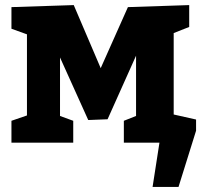

<svg xmlns="http://www.w3.org/2000/svg" viewBox="-20 -561 795 755"><path d="M268 -86V0H25V-86L86 -107V-426L25 -448V-533L270 -541L376 -293L483 -533L724 -541V-455L663 -431V-107L724 -86V0H467V-86L515 -105V-342L403 -92L327 -89L216 -335V-105ZM573 -131 751 -91V-47L682 174H580L607 0H544Z"/></svg>

Font: Bitter ExtraBold
Style: Regular
Weight: 800
Designer: Sol Matas, and Bitter project Authors
Foundry: Sol Matas
Version: Version 2.001